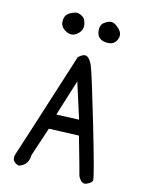

<svg xmlns="http://www.w3.org/2000/svg" viewBox="-126 -911 751 997"><g transform="rotate(15 250.0 -412.5)"><path d="M153.3 -835Q168 -838.9 188.5 -828.1Q209 -817.4 213.9 -786.1Q218.8 -754.9 191.9 -732.9Q165 -710.9 134.3 -726.1Q103.5 -741.2 100.6 -768.6Q97.7 -795.9 110.8 -811Q124 -826.2 153.3 -835ZM315.4 -824.2Q330.1 -835.9 347.7 -836.4Q365.2 -836.9 390.6 -812Q416 -787.1 401.4 -754.9Q386.7 -722.7 343.8 -726.6Q300.8 -730.5 294.4 -770Q288.1 -809.6 315.4 -824.2ZM224.6 -614.3Q250 -638.7 267.6 -632.3Q285.2 -626 300.3 -591.8Q315.4 -557.6 390.1 -304.2Q464.8 -50.8 467.8 -17.6Q466.8 -4.9 439.9 7.8Q413.1 20.5 392.6 -20.5Q389.6 -35.2 335.9 -222.7L175.8 -216.8L124 -60.5Q123 -5.9 74.2 8.8Q27.3 -2.9 43.9 -48.8Q50.8 -67.4 224.6 -614.3ZM254.9 -492.2 194.3 -297.9 315.4 -302.7Z"/></g></svg>

Font: JasonHandwriting1
Style: Regular
Weight: 400
Version: Version 1.48.20